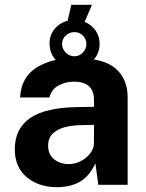

<svg xmlns="http://www.w3.org/2000/svg" viewBox="-20 -768 606 798"><path d="M216 10Q142 10 91.8 -31Q41.5 -72 41.5 -148Q41.5 -233 105 -277.2Q168.5 -321.5 305.5 -323L370.5 -324V-355Q370.5 -390.5 349.5 -409.8Q328.5 -429 285 -428.5Q253 -428 224.5 -413.5Q196 -399 185 -363H63.5Q68 -447 131.5 -487Q195 -527 292 -527Q410.5 -527 460.5 -483.2Q510.5 -439.5 510.5 -363.5V0H388.5L376.5 -89Q350 -33 310.2 -11.5Q270.5 10 216 10ZM265.5 -86Q291.5 -86 315.5 -98.2Q339.5 -110.5 354.8 -130.2Q370 -150 370.5 -172.5V-249L318 -248Q281.5 -247.5 250 -239.5Q218.5 -231.5 199.2 -212.8Q180 -194 180 -162.5Q180 -126.5 204.8 -106.2Q229.5 -86 265.5 -86ZM290 -486.5Q246 -486.5 216 -514.8Q186 -543 186 -588Q186 -622.5 207.2 -648Q228.5 -673.5 261 -681.5L276.5 -748H362L332 -677Q359.5 -666 376.8 -641.8Q394 -617.5 394 -586Q394 -542 363.5 -514.2Q333 -486.5 290 -486.5ZM289 -534Q309.5 -534 324.2 -549.5Q339 -565 339 -585Q339 -606.5 324.2 -620.5Q309.5 -634.5 289 -634.5Q269 -634.5 253.5 -620.5Q238 -606.5 238 -585Q238 -565 253.5 -549.5Q269 -534 289 -534Z"/></svg>

Font: Public Sans
Style: Bold
Weight: 700
Designer: The Public Sans project authors (U.S. Web Design System). Libre Franklin designed by Pablo Impallari and Rodrigo Fuenzal
Version: Version 1.008; ttfautohint (v1.8.1) -l 8 -r 50 -G 200 -x 14 